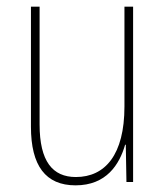

<svg xmlns="http://www.w3.org/2000/svg" viewBox="-20 -547 498 577"><path d="M380 -527H354V-227C354 -82 296 -15 208 -15C138 -15 99 -62 99 -173V-527H73V-166C73 -49 117 10 207 10C300 10 339 -53 356 -112H358L360 0H380Z"/></svg>

Font: Noto Sans Gujarati Condensed Thin
Style: Regular
Weight: 100
Width: 3
Designer: Jelle Bosma - Monotype Design Team, Universal Thirst
Foundry: Monotype Imaging Inc.
Version: Version 2.106